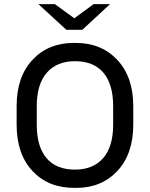

<svg xmlns="http://www.w3.org/2000/svg" viewBox="-20 -905 730 935"><path d="M247 -885 342 -816 436 -885H516L381 -760H303L167 -885ZM341 10Q215 10 138 -72.5Q61 -155 61 -298V-388Q61 -531 138 -613.5Q215 -696 339 -696H349Q474 -696 551.5 -613Q629 -530 629 -388V-298Q629 -156 552 -73Q475 10 351 10ZM345 -79Q433 -79 482 -134.5Q531 -190 531 -298V-388Q531 -495 483.5 -551Q436 -607 345 -607Q257 -607 208 -551Q159 -495 159 -388V-298Q159 -191 206.5 -135Q254 -79 345 -79Z"/></svg>

Font: Chivo
Style: Regular
Weight: 400
Designer: Hector Gatti
Foundry: Omnibus-Type
Version: Version 1.007;PS 001.007;hotconv 1.0.88;makeotf.lib2.5.64775